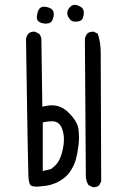

<svg xmlns="http://www.w3.org/2000/svg" viewBox="-20 -786 540 793"><path d="M193.4 -351.1Q179.2 -351.1 163.6 -347.2L154.8 -345.2L150.9 -624.5Q149.4 -637.2 141.6 -646.5L125 -654.8Q123 -655.3 118.7 -655.3Q114.3 -655.3 108.4 -653.6Q102.5 -651.9 97.2 -647Q89.4 -637.2 87.4 -624.5Q95.2 -102.5 97.2 -59.6Q98.6 -21.5 111.8 -17.6Q121.1 -15.1 131.6 -15.1Q142.1 -15.1 153.3 -17.1Q153.3 -17.1 153.8 -17.1Q189.5 -19 220.7 -35.2Q252 -51.8 268.6 -75.9Q285.2 -100.1 293 -126Q300.3 -152.8 304.2 -185.5Q306.2 -201.7 306.2 -218.3Q306.2 -234.9 304.2 -251Q300.8 -284.7 260.7 -323.2Q231.9 -351.1 193.4 -351.1ZM366.2 -12.7Q380.4 -12.7 389.6 -20.5L397.9 -37.1L396 -567.4Q396 -578.1 395.3 -588.6Q394.5 -599.1 393.1 -608.9Q389.6 -628.9 383.8 -647L368.2 -654.8Q366.2 -655.3 363.3 -655.3Q360.4 -655.3 356.4 -654.3Q347.2 -653.3 340.3 -647Q332.5 -637.2 330.6 -624.5L334.5 -59.6Q334.5 -38.6 345.7 -21.5L362.3 -13.2Q364.3 -12.7 366.2 -12.7ZM156.7 -79.6V-280.3L162.6 -281.7Q179.7 -285.2 192.4 -285.2Q211.4 -285.2 220.7 -277.3Q229.5 -270 234.4 -259.3Q244.1 -236.8 244.1 -210Q244.1 -191.4 239.7 -170.4Q231.4 -134.8 220.9 -118.4Q210.4 -102.1 190.4 -87.9ZM169.9 -688.5Q189.9 -688.5 196.3 -702.6Q202.1 -715.8 202.1 -727.1Q202.1 -739.3 195.8 -745.8Q189.5 -752.4 177.7 -755.9Q169.4 -758.3 161.1 -758.3Q152.8 -758.3 146.5 -753.4L144 -751.5Q134.8 -741.7 132.3 -717.8Q132.3 -715.3 132.3 -713.9Q132.3 -712.4 132.3 -710.4Q132.3 -708.5 133.3 -706.5Q137.7 -692.4 161.1 -689Q165.5 -688.5 169.9 -688.5ZM286.1 -696.8Q292 -696.8 295.9 -696.8Q299.8 -696.8 306.6 -698.2Q318.4 -701.7 322.3 -711.9Q326.2 -723.1 326.2 -731.4Q326.2 -742.7 322.3 -749.5Q315.9 -758.8 297.9 -764.6Q293 -766.1 288.1 -766.1Q275.4 -766.1 265.1 -752Q257.8 -741.7 257.8 -732.4Q257.8 -723.1 262.2 -715.8Q273.4 -696.8 286.1 -696.8Z"/></svg>

Font: Bakudai
Style: ExtraLight
Weight: 200
Version: Version 1.48